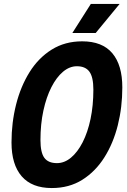

<svg xmlns="http://www.w3.org/2000/svg" viewBox="-20 -935 640 971"><path d="M241.8 16Q141.2 16 89.7 -43.4Q38.2 -102.8 38.2 -214.4Q38.2 -314.4 61.3 -406.1Q84.4 -497.8 129.3 -569.9Q174.2 -642 241.2 -684Q308.2 -726 395.6 -726Q497.2 -726 547.9 -666Q598.6 -606 598.6 -493Q598.6 -393 575.8 -301.8Q553 -210.6 507.8 -139Q462.6 -67.4 396.1 -25.7Q329.6 16 241.8 16ZM268 -110Q305.6 -110 338.9 -137.6Q372.2 -165.2 397.9 -215.3Q423.6 -265.4 437.9 -333.4Q452.2 -401.4 452.2 -481.6Q452.2 -545.2 432.1 -572.6Q412 -600 368.8 -600Q331.8 -600 298.7 -572.2Q265.6 -544.4 239.9 -494Q214.2 -443.6 199.4 -375.4Q184.6 -307.2 184.6 -227Q184.6 -163.4 204.4 -136.7Q224.2 -110 268 -110ZM345.8 -768 439.4 -915.2H585L463.8 -768Z"/></svg>

Font: Geist Mono
Style: Italic
Weight: 400
Italic angle: -12°
Monospace: yes
Designer: Basement.studio, Andrés Briganti, Mateo Zaragoza
Foundry: Basement.studio, Vercel, Andrés Briganti, Guido Ferreyra, Mateo Zaragoza
Version: Version 1.500